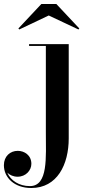

<svg xmlns="http://www.w3.org/2000/svg" viewBox="-116 -681 450 961"><path d="M128 -603.5 276.5 -533.5 281 -538.5 166 -661H91L-24 -538.5L-19.5 -533.5ZM228 -460H29.5V-451H113.5V-20.5C113.5 106.5 126 250.5 33.5 250.5C-20.5 250.5 -63 222.5 -79.5 183C-67 195.5 -48.5 203.5 -28 203.5C13 203.5 41 172 41 139C41 95.5 5.5 74 -27 74C-65 74 -96.5 101 -96.5 146C-96.5 207.5 -44.5 260 40.5 260C170.5 260 228 142.5 228 11.5Z"/></svg>

Font: Bodoni* 24pt Medium
Style: Regular
Weight: 500
Version: Version 2.3